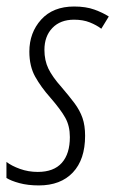

<svg xmlns="http://www.w3.org/2000/svg" viewBox="-34 -560 354 590"><path d="M85.4 9.8Q51.8 9.8 25.6 2.7Q-0.5 -4.4 -14.2 -13.2V-62.5Q1.5 -50.3 27.3 -41Q53.2 -31.7 82 -31.7Q131.3 -31.7 156 -59.6Q180.7 -87.4 180.7 -138.7Q180.7 -172.9 166.7 -198Q152.8 -223.1 120.1 -260.7Q92.3 -292 74.2 -324.2Q56.2 -356.4 56.2 -401.4Q56.2 -459.5 92.5 -499.8Q128.9 -540 193.8 -540Q230 -540 256.1 -530.5Q282.2 -521 300.3 -509.3L277.3 -471.7Q262.7 -482.9 241.9 -491.2Q221.2 -499.5 193.4 -499.5Q151.4 -499.5 127 -474.1Q102.5 -448.7 102.5 -406.7Q102.5 -374.5 114.7 -349.1Q127 -323.7 154.8 -292.5Q178.7 -264.6 195.1 -242.7Q211.4 -220.7 219.5 -197.5Q227.5 -174.3 227.5 -142.6Q227.5 -69.8 189.9 -30Q152.3 9.8 85.4 9.8Z"/></svg>

Font: Open Sans Condensed Light
Style: Italic
Weight: 300
Width: 3
Italic angle: -12°
Designer: Monotype Design Team
Foundry: Monotype Imaging Inc.
Version: Version 3.000; ttfautohint (v1.8.4)